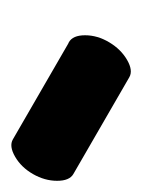

<svg xmlns="http://www.w3.org/2000/svg" viewBox="-18 -547 253 343"><g transform="rotate(-90 108.5 -375.5)"><path d="M173 -275Q154 -264 142 -271Q130 -278 130 -300Q130 -322 142 -343Q154 -364 173 -375Q192 -386 204.5 -379Q217 -372 217 -350Q217 -328 204.5 -307Q192 -286 173 -275ZM204 -379Q192 -386 173 -375Q154 -364 142 -343Q130 -322 130 -300Q130 -278 142 -271L-31 -371Q-43 -378 -43 -400Q-43 -422 -31 -443Q-19 -464 0 -475Q19 -486 31 -479Z"/></g></svg>

Font: Nabla Normal
Style: Regular
Weight: 400
Designer: Arthur Reinders Folmer
Version: Version 1.000